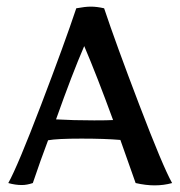

<svg xmlns="http://www.w3.org/2000/svg" viewBox="-20 -554 544 579"><path d="M389 -2 343 -132Q296 -136 226 -136Q152 -136 125 -131Q103 -73 79 -2Q61 4 46 4Q26 4 5 -2Q33 -52 104 -238Q175 -424 210 -529Q237 -534 254 -534Q272 -534 294 -529Q329 -424 400 -238Q471 -52 499 -2Q474 5 446 5Q420 5 389 -2ZM321 -192Q272 -326 234 -415Q198 -332 149 -194Q200 -191 264 -191Q305 -191 321 -192Z"/></svg>

Font: Mirza
Style: Regular
Weight: 400
Designer: Arabic design by Kourosh Beigpour, Latin design by Eduardo Tunni, engineering by Lasse Fister
Version: Version 1.000